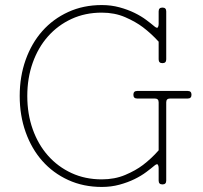

<svg xmlns="http://www.w3.org/2000/svg" viewBox="-20 -730 804 760"><path d="M608 -65Q608 -73 605 -78Q602 -83 592 -75Q579 -64 559 -49Q539 -34 512.5 -21Q486 -8 453 1Q420 10 383 10Q310 10 250 -17.5Q190 -45 147.5 -93Q105 -141 81.5 -207Q58 -273 58 -350Q58 -427 81.5 -493Q105 -559 147.5 -607Q190 -655 250 -682.5Q310 -710 383 -710Q420 -710 453 -701Q486 -692 512.5 -679Q539 -666 559 -651Q579 -636 592 -625Q602 -617 605 -622Q608 -627 608 -635V-685Q608 -700 623 -700Q638 -700 638 -685V-495Q638 -480 623 -480Q608 -480 608 -495V-565Q580 -596 546 -622Q517 -644 475.5 -662Q434 -680 383 -680Q317 -680 263 -655Q209 -630 170 -586Q131 -542 109.5 -481.5Q88 -421 88 -350Q88 -279 109.5 -218.5Q131 -158 170 -114Q209 -70 263 -45Q317 -20 383 -20Q434 -20 475.5 -37.5Q517 -55 546 -77Q580 -103 608 -135V-325Q608 -340 593 -340H523Q508 -340 508 -355Q508 -370 523 -370H723Q738 -370 738 -355Q738 -340 723 -340H653Q638 -340 638 -325V-15Q638 0 623 0Q608 0 608 -15Z"/></svg>

Font: Nixie One
Style: Regular
Weight: 400
Designer: Jovanny Lemonad
Foundry: Jovanny Lemonad
Version: Version 1.000 2011 initial release